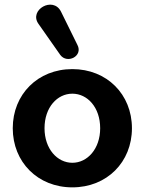

<svg xmlns="http://www.w3.org/2000/svg" viewBox="-20 -798 624 828"><path d="M292 10C441 10 549 -99 549 -245C549 -391 441 -500 292 -500C143 -500 35 -391 35 -245C35 -99 143 10 292 10ZM292 -96C227 -96 172 -156 172 -245C172 -335 227 -394 292 -394C357 -394 412 -335 412 -245C412 -156 357 -96 292 -96ZM146 -695 240 -561C270 -521 339 -556 314 -604L243 -748C209 -816 103 -755 146 -695Z"/></svg>

Font: SN Pro
Style: Bold
Weight: 700
Designer: Tobias Whetton
Foundry: Supernotes
Version: Version 1.003;Glyphs 3.3 (3324)